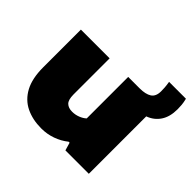

<svg xmlns="http://www.w3.org/2000/svg" viewBox="-165 -891 1096 1096"><g transform="rotate(45 383.0 -343.0)"><path d="M293 9Q222.5 9 168.5 -17.2Q114.5 -43.5 84.2 -99.8Q54 -156 54 -246V-550H286V-259Q286 -215.5 302.8 -199.2Q319.5 -183 350 -183Q375 -183 398 -192Q421 -201 436 -215V-550H528Q576 -550 601.5 -566.5Q627 -583 627 -625Q627 -638.5 626 -654.5Q625 -670.5 621 -695H757Q763 -671 764.5 -653Q766 -635 766 -619Q766 -558 740 -519Q714 -480 668 -463.5V0H479L465 -48H457Q423.5 -21 381.2 -6Q339 9 293 9Z"/></g></svg>

Font: Encode Sans Expanded Expanded Black
Style: Regular
Weight: 900
Width: 7
Designer: Multiple Designers
Foundry: Impallari Type
Version: Version 3.000; ttfautohint (v1.8.3) -l 8 -r 50 -G 200 -x 14 